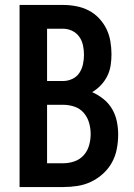

<svg xmlns="http://www.w3.org/2000/svg" viewBox="-20 -755 540 775"><path d="M235 0H59V-735H235Q261 -735 287.5 -730Q314 -725 337.5 -713Q361 -701 379.5 -681.5Q398 -662 409.5 -638.5Q421 -615 425.5 -588.5Q430 -562 430 -536Q430 -513 426.5 -490.5Q423 -468 413 -448Q403 -428 387.5 -411.5Q372 -395 352 -383Q377 -372 398 -355Q419 -338 432.5 -315Q446 -292 451.5 -265.5Q457 -239 457 -212Q457 -183 451.5 -154Q446 -125 432 -99.5Q418 -74 396 -54Q374 -34 348 -21.5Q322 -9 293 -4.5Q264 0 235 0ZM170 -428H235Q254 -428 272 -436.5Q290 -445 300.5 -461Q311 -477 315 -496Q319 -515 319 -534Q319 -553 315 -572Q311 -591 300 -606.5Q289 -622 271.5 -630.5Q254 -639 235 -639H170ZM170 -96H235Q258 -96 280 -103.5Q302 -111 317.5 -128Q333 -145 339.5 -168Q346 -191 346 -214Q346 -237 339.5 -259.5Q333 -282 318 -299.5Q303 -317 280.5 -324.5Q258 -332 235 -332H170Z"/></svg>

Font: Iosevka Fixed
Style: Bold
Weight: 700
Monospace: yes
Designer: Belleve Invis
Foundry: Belleve Invis
Version: Version 32.3.0